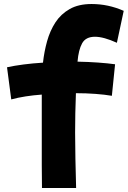

<svg xmlns="http://www.w3.org/2000/svg" viewBox="-20 -864 636 956"><path d="M189 72Q188 16 188 -42.5Q188 -101 188 -156V-393Q146 -390 107.5 -384Q69 -378 36 -369L15 -529Q51 -537 97.5 -543Q144 -549 194 -552Q200 -607 214.5 -659Q229 -711 256 -752.5Q283 -794 327 -819Q371 -844 436 -844Q519 -844 596 -810L562 -651Q496 -681 453 -681Q407 -681 389 -648.5Q371 -616 366 -557Q420 -556 468.5 -552.5Q517 -549 553 -544L537 -387Q502 -393 455.5 -396.5Q409 -400 358 -400Q356 -349 355 -300.5Q354 -252 354 -204Q354 -140 355.5 -72.5Q357 -5 359 72Z"/></svg>

Font: Mochiy Pop P One
Style: Regular
Weight: 400
Designer: FONTDASU
Foundry: FONTDASU / Google Inc. / Adobe
Version: Version 2.000